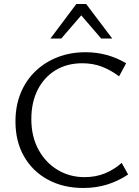

<svg xmlns="http://www.w3.org/2000/svg" viewBox="-20 -927 693 956"><path d="M395 9Q295 9 218.5 -32.5Q142 -74 99.5 -148.5Q57 -223 57 -322Q57 -400 83 -463.5Q109 -527 156.5 -572.5Q204 -618 267.5 -642.5Q331 -667 406 -667Q461 -667 512 -653Q563 -639 608 -612L573 -547Q530 -579 486 -595.5Q442 -612 390 -612Q313 -612 256 -577Q199 -542 167.5 -479.5Q136 -417 136 -334Q136 -247 171.5 -182Q207 -117 267 -81Q327 -45 401 -45Q457 -45 503 -64Q549 -83 586 -116L618 -58Q568 -25 513 -8Q458 9 395 9ZM484 -735 373 -864 360 -907H409L539 -735ZM231 -735 360 -907H409L397 -865L285 -735Z"/></svg>

Font: Ysabeau Office
Style: Regular
Weight: 400
Designer: Christian Thalmann (Catharsis Fonts)
Version: Version 2.001;gftools[0.9.30]; featfreeze: tnum,lnum,ss02